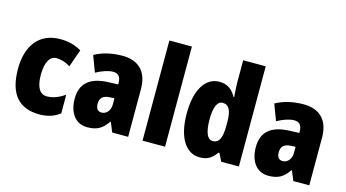

<svg xmlns="http://www.w3.org/2000/svg" viewBox="-84 -1078 2539 1407"><g transform="rotate(15 1186.0 -375.0)"><path d="M273 10C335 10 384 -7 426 -39V-181C383 -150 337 -132 291 -132C238 -132 208 -178 208 -274C208 -370 239 -421 288 -421C324 -421 357 -410 394 -388L441 -521C395 -548 343 -563 280 -563C119 -563 35 -447 35 -274C35 -78 119 10 273 10Z M752 -563C669 -563 598 -545 541 -513L587 -391C637 -418 681 -432 716 -432C754 -432 774 -410 774 -364V-352L696 -349C564 -343 493 -287 493 -169C493 -70 540 10 635 10C711 10 750 -16 789 -73H793L823 0H944V-363C944 -496 871 -563 752 -563ZM740 -245 774 -247V-200C774 -153 745 -121 709 -121C681 -121 665 -139 665 -177C665 -220 688 -243 740 -245Z M1224 0V-760H1053V0Z M1488 10C1548 10 1580 -13 1613 -59H1621L1650 0H1784V-760H1613V-595C1613 -566 1616 -525 1619 -482H1614C1585 -536 1545 -563 1487 -563C1382 -563 1314 -458 1314 -277C1314 -97 1381 10 1488 10ZM1549 -130C1511 -130 1487 -177 1487 -278C1487 -373 1510 -420 1549 -420C1599 -420 1618 -378 1618 -290V-263C1617 -170 1598 -130 1549 -130Z M2126 -563C2043 -563 1972 -545 1915 -513L1961 -391C2011 -418 2055 -432 2090 -432C2128 -432 2148 -410 2148 -364V-352L2070 -349C1938 -343 1867 -287 1867 -169C1867 -70 1914 10 2009 10C2085 10 2124 -16 2163 -73H2167L2197 0H2318V-363C2318 -496 2245 -563 2126 -563ZM2114 -245 2148 -247V-200C2148 -153 2119 -121 2083 -121C2055 -121 2039 -139 2039 -177C2039 -220 2062 -243 2114 -245Z"/></g></svg>

Font: Noto Sans Devanagari Condensed Black
Style: Regular
Weight: 900
Width: 3
Designer: Jelle Bosma - Monotype Design Team
Foundry: Monotype Imaging Inc.
Version: Version 2.004